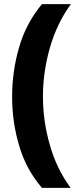

<svg xmlns="http://www.w3.org/2000/svg" viewBox="-20 -743 388 921"><path d="M38.1 -278.8C38.1 -198.2 49.3 -120.1 71.8 -44.4C93.8 31.7 130.4 99.1 181.2 158.2H318.8C273.4 96.7 240.2 27.8 218.8 -48.8C196.8 -125 186 -202.1 186 -279.8C186 -358.4 197.3 -436.5 219.2 -513.7C241.2 -590.3 274.4 -660.2 319.8 -723.1H181.2C130.4 -662.1 93.8 -593.3 71.8 -516.6C49.3 -439.5 38.1 -360.4 38.1 -278.8Z"/></svg>

Font: Noto Reveo Sans
Style: Regular
Weight: 800
Designer: Monotype Design Team
Foundry: Monotype Imaging Inc.
Version: Version 2.007